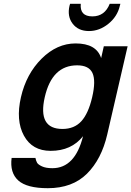

<svg xmlns="http://www.w3.org/2000/svg" viewBox="-20 -768 690 1008"><path d="M385 -425Q253 -425 215 -258Q177 -91 308 -91Q370 -91 407 -131.5Q444 -172 464 -258Q484 -344 465.5 -384.5Q447 -425 385 -425ZM416 -53Q355 24 246 24Q149 24 105.5 -56Q62 -136 90 -258Q118 -380 198.5 -460Q279 -540 377 -540Q486 -540 511 -463L525 -525H650L543 -62Q513 68 436.5 144Q360 220 231 220Q121 220 76 179.5Q31 139 41 61H166Q169 76 174.5 86Q180 96 200.5 105.5Q221 115 255 115Q374 115 416 -53ZM447 -605Q391 -605 361.5 -643.5Q332 -682 345 -738L348 -748H404Q398 -682 465 -682Q530 -682 556 -748H612L609 -737Q596 -681 549 -643Q502 -605 447 -605Z"/></svg>

Font: Miedinger
Style: Bold-Italic
Weight: 700
Italic angle: -13°
Version: Version 001.000